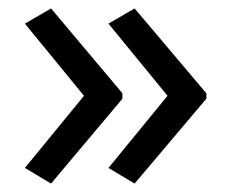

<svg xmlns="http://www.w3.org/2000/svg" viewBox="-20 -491 549 455"><path d="M469 -257 299 -56 237 -93 377 -264 237 -435 299 -471 469 -270ZM270 -257 101 -56 39 -93 179 -264 39 -435 101 -471 270 -270Z"/></svg>

Font: Noto Sans Vai
Style: Regular
Weight: 400
Designer: Monotype Design Team
Foundry: Monotype Imaging Inc.
Version: Version 2.001; ttfautohint (v1.8.4.7-5d5b)